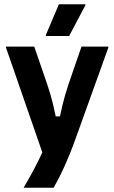

<svg xmlns="http://www.w3.org/2000/svg" viewBox="-20 -720 540 907"><path d="M306.7 -550 383.3 -695V-700H258.3L196.7 -555V-550ZM233.3 166.7C258.3 124.2 298.3 44.2 338.3 -68.3L491.7 -495V-500H365L313.3 -350C296.7 -301.7 280 -253.3 263.3 -170H243.3C226.7 -253.3 210 -301.7 193.3 -350L141.7 -500H8.3V-495L180 0C155 55 120 119.2 92.5 165V166.7Z"/></svg>

Font: Familjen Grotesk
Style: Bold
Weight: 700
Designer: Anders Wikstroem, Jonas Baeckman, Matilda Gysing, Kristian Moeller
Foundry: Familjen STHLM AB
Version: Version 2.000